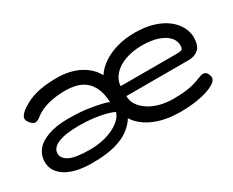

<svg xmlns="http://www.w3.org/2000/svg" viewBox="-76 -741 1241 1021"><g transform="rotate(-30 544.0 -230.0)"><path d="M318 -473Q371 -473 414.5 -459Q458 -445 490 -419.5Q522 -394 539 -361Q560 -394 597.5 -419.5Q635 -445 685 -459.5Q735 -474 793 -474Q858 -474 907 -459Q956 -444 989 -418.5Q1022 -393 1039 -361Q1056 -329 1056 -297Q1056 -246 1032.5 -225Q1009 -204 973 -204H589Q589 -172 606.5 -147Q624 -122 653.5 -103.5Q683 -85 720.5 -75.5Q758 -66 798 -66Q847 -66 880 -70.5Q913 -75 934.5 -82Q956 -89 969.5 -94.5Q983 -100 994 -103Q1003 -104 1012 -100.5Q1021 -97 1026 -87Q1033 -73 1033 -63.5Q1033 -54 1027 -46Q1019 -33 988.5 -19Q958 -5 908.5 4Q859 13 797 13Q736 13 685.5 0Q635 -13 597 -38Q559 -63 537 -98Q520 -69 486.5 -43Q453 -17 397 -1.5Q341 14 255 14Q153 14 95.5 -21.5Q38 -57 38 -117Q38 -158 62.5 -188.5Q87 -219 137 -237Q187 -255 260 -255Q289 -255 317 -253.5Q345 -252 371.5 -248.5Q398 -245 421.5 -240.5Q445 -236 465 -231Q485 -226 498 -220Q496 -276 476 -314.5Q456 -353 418 -372.5Q380 -392 322 -392Q290 -392 263 -388.5Q236 -385 212.5 -378.5Q189 -372 169.5 -362.5Q150 -353 135 -341Q116 -325 102 -324.5Q88 -324 74 -340Q57 -359 59.5 -374Q62 -389 84 -408Q113 -430 146 -444.5Q179 -459 221 -466Q263 -473 318 -473ZM589 -265H933Q953 -265 963 -268.5Q973 -272 973 -295Q973 -323 952.5 -345.5Q932 -368 892.5 -382Q853 -396 795 -396Q736 -396 690 -379Q644 -362 617.5 -332Q591 -302 589 -265ZM280 -54Q320 -54 356.5 -61.5Q393 -69 423 -83.5Q453 -98 473 -117Q493 -136 499 -159Q481 -168 450 -176Q419 -184 379 -189Q339 -194 294 -194Q227 -194 189 -184Q151 -174 135 -158Q119 -142 119 -123Q119 -91 156 -72.5Q193 -54 280 -54Z"/></g></svg>

Font: Fredoka SemiExpanded
Style: Regular
Weight: 400
Width: 6
Designer: Ben Nathan
Foundry: Milena B. Brandão, Ben Nathan
Version: Version 2.001